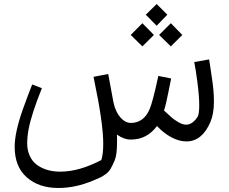

<svg xmlns="http://www.w3.org/2000/svg" viewBox="-20 -689 1141 958"><path d="M773.9 -514.6 832.5 -573.2 889.6 -514.6 832.5 -457.5ZM707.5 -615.7 761.7 -668.9 814.9 -615.7 761.7 -560.5ZM632.3 -514.6 690.4 -573.2 748 -514.6 690.4 -457.5ZM563.5 -17.6Q564 -9.8 564 0.5V20Q564 83.5 552.2 111.1Q540.5 138.7 531.5 153.6Q522.5 168.5 508.1 179.2Q493.7 189.9 483.4 195.1Q473.1 200.2 447.3 210.9Q357.4 249 271.5 249Q173.8 249 113.5 195.8Q53.2 142.6 53.2 43.5Q53.2 -28.8 94.7 -145.5Q119.6 -214.8 140.6 -267.6L189 -249Q136.7 -119.1 122.6 -43.5Q115.7 -6.8 115.7 27.3Q115.7 61.5 129.2 90.1Q142.6 118.7 166 134.8Q212.4 167.5 280.8 167.5Q375 167.5 485.8 109.4Q495.1 79.1 495.1 27.3Q495.1 -73.7 449.7 -290.5Q447.8 -300.8 446.8 -305.7L520 -319.8Q522.9 -307.1 545.9 -179.2Q556.2 -131.3 580.3 -103.5Q604.5 -75.7 633.5 -75.7Q662.6 -75.7 686.5 -91.6Q710.4 -107.4 726.3 -143.8Q742.2 -180.2 770 -310.1L834 -297.4Q830.6 -284.2 819.6 -226.3Q808.6 -168.5 798.3 -137.7Q826.2 -111.8 837.9 -101.6Q849.6 -91.3 870.6 -79.1Q891.6 -66.9 908.2 -66.9Q940.4 -66.9 965.8 -106Q974.1 -119.1 974.1 -163.6Q974.1 -208 965.3 -276.1Q956.5 -344.2 949.2 -379.4L1023.4 -392.6Q1023.9 -388.2 1028.3 -361.1Q1032.7 -334 1033.4 -327.1Q1034.2 -320.3 1037.6 -298.1Q1041 -275.9 1042 -265.9Q1043 -255.9 1044.9 -238.3Q1047.4 -211.4 1047.4 -181.6Q1047.4 -121.1 1029.8 -80.1Q988.3 16.6 910.2 16.6Q873.5 16.6 835.2 -3.9Q796.9 -24.4 763.2 -60.1Q712.9 7.3 634.3 7.3H630.9Q597.7 7.3 563.5 -17.6Z"/></svg>

Font: MiladAzad
Style: Regular
Weight: 400
Designer: Reza bakhtiari fard
Foundry: http://font-store.ir
Version: Version:0.0.3;RFB:1.2.5;Building:2016-04-05 21:27:38.277324